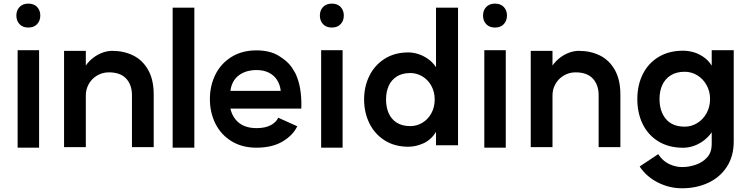

<svg xmlns="http://www.w3.org/2000/svg" viewBox="-20 -796 4107 1052"><path d="M194.2 -521V13.2H76.6V-521ZM200.8 -710.8Q200.8 -682.4 183.3 -663.7Q165.9 -645 135.2 -645Q104.5 -645 87.1 -663.6Q69.6 -682.2 69.6 -710.7Q69.6 -739.2 87.1 -757.7Q104.7 -776.2 135.3 -776.2Q166 -776.2 183.4 -757.7Q200.8 -739.1 200.8 -710.8Z M576.8 -399.6Q541.4 -399.6 512 -382.2Q482.6 -364.8 466.1 -335.1Q449.6 -305.4 450.2 -270.8V10.2H331V-517.4H450.2V-437Q467.6 -461.8 491.3 -479.8Q515 -497.8 541.8 -507.6Q568.6 -517.4 594.8 -517.4Q658.8 -517.4 710.2 -491.9Q761.6 -466.4 791.9 -412.6Q822.2 -358.8 822.2 -277.6V10.2H703V-274.8Q703 -331 671.3 -365.3Q639.6 -399.6 576.8 -399.6Z M1044.8 -754V13.2H926V-754Z M1386.2 -412.2Q1327.4 -412.2 1288.7 -383.3Q1250 -354.4 1242.4 -298.2H1516.2H1518.2Q1514.4 -332.4 1498 -357.9Q1481.6 -383.4 1453.1 -397.8Q1424.6 -412.2 1386.2 -412.2ZM1630.8 -201H1242.4Q1254.2 -150.6 1290.1 -122.3Q1326 -94 1386 -94Q1434.2 -94 1464.3 -110.6Q1494.4 -127.2 1504.4 -151L1608.8 -104.2Q1585.4 -54.8 1528.4 -20.8Q1471.4 13.2 1385 13.2Q1306.4 13.2 1248.3 -22.5Q1190.2 -58.2 1160.1 -119.1Q1130 -180 1130 -252.8Q1130 -326.2 1160.1 -387.1Q1190.2 -448 1248.3 -484Q1306.4 -520 1385 -520Q1459 -520 1507.6 -490.1Q1556.2 -460.2 1578.1 -427.8Q1600 -395.4 1605.8 -377L1606.2 -376.6Q1621.8 -337.2 1627.4 -289.9Q1633 -242.6 1630.8 -201Z M1857.2 -521V13.2H1739.6V-521ZM1863.8 -710.8Q1863.8 -682.4 1846.3 -663.7Q1828.9 -645 1798.2 -645Q1767.5 -645 1750.1 -663.6Q1732.6 -682.2 1732.6 -710.7Q1732.6 -739.2 1750.1 -757.7Q1767.7 -776.2 1798.3 -776.2Q1829 -776.2 1846.4 -757.7Q1863.8 -739.1 1863.8 -710.8Z M2361.8 -251Q2361.8 -292.2 2343.7 -325.3Q2325.6 -358.4 2294.8 -377.1Q2264 -395.8 2228.2 -395.8Q2184 -395.8 2154.2 -377Q2124.4 -358.2 2109.8 -325.6Q2095.2 -293 2095.2 -251Q2095.2 -208.4 2109.6 -175.5Q2124 -142.6 2154 -123.8Q2184 -105 2228.2 -105Q2264 -105 2294.8 -123.7Q2325.6 -142.4 2343.7 -175.8Q2361.8 -209.2 2361.8 -251ZM2489.6 0H2369V-73.4Q2341.6 -29.2 2299.9 -10.6Q2258.2 8 2217.4 8Q2142.4 8 2087.4 -27Q2032.4 -62 2003.7 -121Q1975 -180 1975 -251Q1975 -321.4 2003.7 -380.1Q2032.4 -438.8 2087.4 -473.8Q2142.4 -508.8 2217.4 -508.8Q2243 -508.8 2270.5 -500.3Q2298 -491.8 2324.1 -473.9Q2350.2 -456 2369 -428V-754H2489.6Z M2751.2 -521V13.2H2633.6V-521ZM2757.8 -710.8Q2757.8 -682.4 2740.3 -663.7Q2722.9 -645 2692.2 -645Q2661.5 -645 2644.1 -663.6Q2626.6 -682.2 2626.6 -710.7Q2626.6 -739.2 2644.1 -757.7Q2661.7 -776.2 2692.3 -776.2Q2723 -776.2 2740.4 -757.7Q2757.8 -739.1 2757.8 -710.8Z M3133.8 -399.6Q3098.4 -399.6 3069 -382.2Q3039.6 -364.8 3023.1 -335.1Q3006.6 -305.4 3007.2 -270.8V10.2H2888V-517.4H3007.2V-437Q3024.6 -461.8 3048.3 -479.8Q3072 -497.8 3098.8 -507.6Q3125.6 -517.4 3151.8 -517.4Q3215.8 -517.4 3267.2 -491.9Q3318.6 -466.4 3348.9 -412.6Q3379.2 -358.8 3379.2 -277.6V10.2H3260V-274.8Q3260 -331 3228.3 -365.3Q3196.6 -399.6 3133.8 -399.6Z M3870.6 -253.6Q3870.6 -295 3851.8 -329.2Q3833 -363.4 3800.9 -383.1Q3768.8 -402.8 3731.8 -402.8Q3686.2 -402.8 3655.2 -383.3Q3624.2 -363.8 3608.9 -330.4Q3593.6 -297 3593.6 -253.6Q3593.6 -185.6 3628.8 -143.8Q3664 -102 3731.8 -102Q3768.8 -102 3800.9 -122Q3833 -142 3851.8 -176.6Q3870.6 -211.2 3870.6 -253.6ZM3717 235.6Q3647 235.6 3584.1 203.6Q3521.2 171.6 3484.8 116.2L3586.4 48.6Q3610.6 86 3646.2 102.7Q3681.8 119.4 3717 119.4Q3755 119.4 3792.4 106.6Q3829.8 93.8 3854.5 66.4Q3879.2 39 3879.6 -5V-70.8Q3857.6 -40.4 3830.1 -21.6Q3802.6 -2.8 3775.5 5.4Q3748.4 13.6 3723 13.6Q3645 13.6 3588.2 -20.9Q3531.4 -55.4 3501.7 -115.7Q3472 -176 3472 -253Q3472 -329 3501.7 -389.1Q3531.4 -449.2 3588.2 -483.7Q3645 -518.2 3723 -518.2Q3748.4 -518.2 3776.7 -510.9Q3805 -503.6 3832.6 -485.2Q3860.2 -466.8 3879.6 -436.6V-521H4000.2V-19.6Q3999.8 60.8 3962.2 118.4Q3924.6 176 3860.2 205.8Q3795.8 235.6 3717 235.6Z"/></svg>

Font: SUIT Variable
Style: Regular
Weight: 400
Designer: Sunn Youn; Korean Glyphs from Source Han Sans (Sandoll Communications; Soo-young Jang, Joo-yeon Kang)
Foundry: Sunn
Version: Version 1.150;FEAKit 1.0